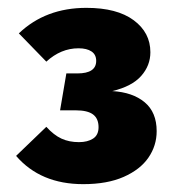

<svg xmlns="http://www.w3.org/2000/svg" viewBox="-20 -775 440 489"><path d="M363 -642Q363 -608 339.5 -581.5Q316 -555 266 -543Q318 -540 348.5 -514.5Q379 -489 379 -441Q379 -404 358 -373.5Q337 -343 295 -324.5Q253 -306 192 -306Q83 -306 21 -378L98 -452Q117 -431 136.5 -422Q156 -413 181 -413Q203 -413 217 -422Q231 -431 231 -451Q231 -473 217 -483.5Q203 -494 173 -494H133L149 -588H177Q225 -588 225 -620Q225 -636 213 -644Q201 -652 180 -652Q135 -652 98 -618L28 -690Q96 -755 200 -755Q278 -755 320.5 -723.5Q363 -692 363 -642Z"/></svg>

Font: Fira Sans Black
Style: Regular
Weight: 900
Designer: Carrois Corporate & Edenspiekermann AG
Foundry: Carrois Corporate GbR & Edenspiekermann AG
Version: Version 4.203